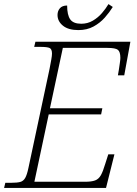

<svg xmlns="http://www.w3.org/2000/svg" viewBox="-35 -918 669 938"><path d="M-15 0 -9 -25H20Q48 -25 63.5 -29Q79 -33 88 -48.5Q97 -64 104 -98L207 -581Q212 -607 215.5 -626.5Q219 -646 219 -656Q219 -678 207.5 -683.5Q196 -689 162 -689H132L138 -714H602L572 -550H541Q543 -559 545.5 -576Q548 -593 550.5 -610Q553 -627 553 -635Q553 -665 541 -674.5Q529 -684 490 -684H272L209 -389H465L459 -359H203L133 -30H380Q412 -30 429.5 -36.5Q447 -43 457.5 -61.5Q468 -80 479 -117L494 -164H524L483 0ZM348 -771Q299 -771 272.5 -792.5Q246 -814 246 -845Q246 -864 257.5 -877.5Q269 -891 293 -891Q293 -845 308 -823.5Q323 -802 362 -802Q393 -802 418.5 -817Q444 -832 463 -854Q482 -876 495 -898L516 -884Q500 -858 477 -832Q454 -806 422 -788.5Q390 -771 348 -771Z"/></svg>

Font: Noto Serif ExtraLight
Style: Italic
Weight: 200
Italic angle: -12°
Designer: Monotype Design Team
Foundry: Monotype Imaging Inc.
Version: Version 2.014; ttfautohint (v1.8.4.7-5d5b)